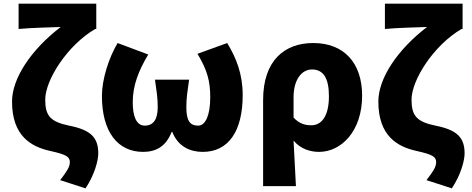

<svg xmlns="http://www.w3.org/2000/svg" viewBox="-20 -819 2588 1053"><path d="M449 214C499 139 519 61 519 22C519 -67 475 -107 359 -130C257 -151 228 -184 228 -272C228 -381 350 -571 502 -660H508V-799H82V-660C150 -667 268 -669 313 -671C151 -547 46 -390 46 -262C46 -73 151 -14 256 9C341 28 363 40 363 70C363 100 342 126 310 169Z M765 14C833 14 890 -14 921 -95H925C957 -14 1024 14 1092 14C1234 14 1311 -101 1311 -297C1311 -413 1276 -501 1226 -583L1063 -524C1117 -434 1133 -374 1133 -285C1133 -185 1106 -130 1067 -130C1022 -130 1002 -156 1002 -231C1002 -285 1008 -315 1017 -382H830C839 -315 845 -285 845 -231C845 -164 821 -130 774 -130C727 -130 708 -183 708 -258C708 -348 738 -428 793 -520L625 -583C576 -501 539 -383 539 -293C539 -95 626 14 765 14Z M1423 202H1603C1599 120 1595 38 1590 -48C1629 -1 1683 14 1730 14C1850 14 1966 -98 1966 -294C1966 -477 1864 -583 1698 -583C1540 -583 1423 -487 1423 -270ZM1688 -132C1655 -132 1623 -139 1590 -174V-287C1590 -378 1632 -438 1691 -438C1753 -438 1784 -391 1784 -291C1784 -177 1740 -132 1688 -132Z M2458 214C2508 139 2528 61 2528 22C2528 -67 2484 -107 2368 -130C2266 -151 2237 -184 2237 -272C2237 -381 2359 -571 2511 -660H2517V-799H2091V-660C2159 -667 2277 -669 2322 -671C2160 -547 2055 -390 2055 -262C2055 -73 2160 -14 2265 9C2350 28 2372 40 2372 70C2372 100 2351 126 2319 169Z"/></svg>

Font: Noto Sans TC Black
Style: Regular
Weight: 900
Designer: Ryoko NISHIZUKA 西塚涼子 (kana, bopomofo & ideographs); Paul D. Hunt (Latin, Greek & Cyrillic); Sandoll Communications 산돌커뮤니
Foundry: Adobe
Version: Version 2.004;hotconv 1.0.118;makeotfexe 2.5.65603